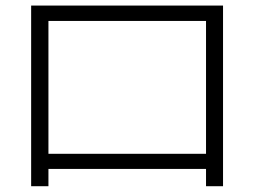

<svg xmlns="http://www.w3.org/2000/svg" viewBox="-20 -678 904 683"><path d="M90.8 -658.2H773.4V-15.6H712.9V-77.1H152.3V-15.6H90.8ZM712.9 -130.9V-603.5H152.3V-130.9Z"/></svg>

Font: Pretendard GOV Light
Style: Regular
Weight: 300
Designer: Base glyphs from Inter by Rasmus Andersson; Hangeul glyphs from Noto Sans CJK(Source Han Sans) by Jang Soo-young and Kan
Foundry: Kil Hyung-jin
Version: Version 1.309